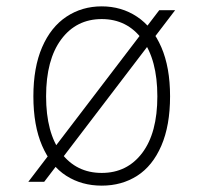

<svg xmlns="http://www.w3.org/2000/svg" viewBox="-20 -572 640 604"><path d="M300 -512Q220 -512 172.5 -448Q125 -384 125 -269Q125 -154 172.5 -91Q220 -28 300 -28Q380 -28 427.5 -91Q475 -154 475 -269Q475 -384 427.5 -448Q380 -512 300 -512ZM300 -552Q362 -552 411 -519.5Q460 -487 487.5 -423.5Q515 -360 515 -269Q515 -177 487.5 -113.5Q460 -50 411.5 -19Q363 12 300 12Q237 12 188.5 -19Q140 -50 112.5 -113.5Q85 -177 85 -269Q85 -360 112.5 -423.5Q140 -487 189 -519.5Q238 -552 300 -552ZM531 -540 119 0H69L481 -540Z"/></svg>

Font: Fliege Mono Thin
Style: Regular
Weight: 100
Version: Version 0.020;Glyphs 3.3 (3306)